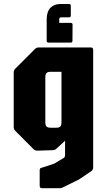

<svg xmlns="http://www.w3.org/2000/svg" viewBox="-20 -794 549 987"><path d="M196.5 173.5Q184 173.5 184 161V81Q184 71 191 69.5L258 47.5L307 18.5Q314.5 14 314.5 3V-70.5L271 -30.5Q262.5 -22 251 -22L172 -19.5Q160.5 -19.5 152 -27.5L59 -121Q50.5 -129 50.5 -141V-421.5Q50.5 -433.5 59 -441.5L159 -541.5Q167.5 -550 179 -550H446.5Q459 -550 459 -537.5V65Q459 78 450.5 85L387 128L307 167.5Q300 171 296.2 172.2Q292.5 173.5 284 173.5ZM240 -137.5H269.5Q284.5 -137.5 290.2 -143.8Q296 -150 296 -165.5V-425H240.5Q225 -425 219 -418.5Q213 -412 213 -397V-165.5Q213 -150 219 -143.8Q225 -137.5 240 -137.5ZM230 -575Q220 -575 220 -584V-694Q220 -734 239.2 -753.8Q258.5 -773.5 290.5 -773.5H335Q344 -773.5 344 -764V-714Q344 -705 335 -705H294.5Q284.5 -705 284.5 -695V-676.5H343Q353 -676.5 353 -667.5L352.5 -584Q352.5 -575 343 -575Z"/></svg>

Font: Jaro 24pt
Style: Regular
Weight: 400
Designer: Agyei Archer, Celine Hurka, Mirko Velimirović
Version: Version 1.000